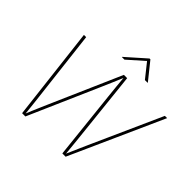

<svg xmlns="http://www.w3.org/2000/svg" viewBox="-221 -1178 1410 1410"><g transform="rotate(45 484.0 -473.0)"><path d="M189.5 0 104 -727.5H127.4L192.4 -171.9Q195.8 -144.5 198.7 -117.2Q201.7 -89.8 204.6 -62.5Q207.5 -35.2 210.4 -7.8H205.6Q216.8 -35.2 228.3 -62.5Q239.7 -89.8 251.7 -117.2Q263.7 -144.5 275.4 -171.9L519 -727.5H553.2L612.3 -171.9Q615.2 -144.5 617.9 -117.2Q620.6 -89.8 623.3 -62.5Q626 -35.2 628.4 -7.8H623Q635.3 -35.2 647.2 -62.5Q659.2 -89.8 671.1 -117.2Q683.1 -144.5 695.3 -171.9L944.8 -727.5H968.3L641.6 0H607.4L549.8 -539.1Q544.9 -584 540.5 -628.9Q536.1 -673.8 532.2 -718.8H537.1Q518.1 -673.8 499 -628.9Q480 -584 460 -539.1L223.6 0ZM442.9 -809.6H416L416.5 -812L567.4 -945.8H576.2L683.6 -812L683.1 -809.6H655.3L567.4 -919.9Z"/></g></svg>

Font: Inter 17pt Thin
Style: Italic
Weight: 250
Italic angle: -9.3988°
Version: Version 4.001;git-66647c0bb